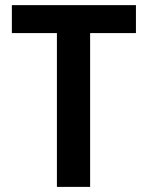

<svg xmlns="http://www.w3.org/2000/svg" viewBox="-20 -731 578 751"><path d="M332.5 -710.9V0H202.6V-710.9ZM511.7 -710.9V-601.6H26.4V-710.9Z"/></svg>

Font: Roboto Condensed SemiBold
Style: Regular
Weight: 600
Designer: Christian Robertson
Foundry: Google
Version: Version 3.008; 2023